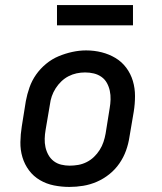

<svg xmlns="http://www.w3.org/2000/svg" viewBox="-20 -730 640 758"><path d="M254 8Q223 8 193 2Q163 -4 137.5 -19Q112 -34 94.5 -57.5Q77 -81 68.5 -109.5Q60 -138 60.5 -169Q61 -200 66 -231L82 -331Q87 -358 96.5 -385Q106 -412 122.5 -435.5Q139 -459 162 -478Q185 -497 211.5 -508Q238 -519 265.5 -525Q293 -531 320 -531Q352 -531 381.5 -523.5Q411 -516 436 -501Q461 -486 478.5 -462.5Q496 -439 504.5 -410.5Q513 -382 513 -351Q513 -320 508 -289L491 -189Q487 -162 477.5 -135.5Q468 -109 451.5 -85Q435 -61 412 -42.5Q389 -24 362.5 -12.5Q336 -1 308.5 3.5Q281 8 254 8ZM255 -76Q272 -76 289 -79Q306 -82 322 -90Q338 -98 351 -110.5Q364 -123 373.5 -138Q383 -153 388.5 -169.5Q394 -186 397 -203L413 -303Q416 -320 416.5 -337.5Q417 -355 413.5 -371.5Q410 -388 402 -402.5Q394 -417 380.5 -426.5Q367 -436 350.5 -440Q334 -444 316 -444Q299 -444 282.5 -440.5Q266 -437 250.5 -429Q235 -421 222 -408.5Q209 -396 199.5 -381Q190 -366 184.5 -350Q179 -334 177 -317L160 -217Q157 -200 156.5 -182.5Q156 -165 159.5 -149Q163 -133 171 -118.5Q179 -104 192 -94Q205 -84 221.5 -80Q238 -76 255 -76Q255 -76 255 -76Q255 -76 255 -76ZM505 -630H205V-710H505Z"/></svg>

Font: Iosevka Etoile Medium Oblique
Style: Regular
Weight: 500
Italic angle: -9°
Designer: Belleve Invis
Foundry: Belleve Invis
Version: Version 15.5.2; ttfautohint (v1.8.4)